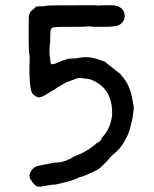

<svg xmlns="http://www.w3.org/2000/svg" viewBox="-20 -587 587 730"><path d="M345 -567 351 -566 353 -565 356 -566Q356 -567 377 -567Q398 -567 404 -567Q418 -567 418.5 -566Q419 -565 424.5 -564Q430 -563 430.5 -562.5Q431 -562 435 -560Q454 -549 454 -525Q454 -511 443.5 -500Q433 -489 420 -488Q407 -487 403.5 -486Q400 -485 363 -485Q326 -485 323 -486Q320 -487 315.5 -487Q311 -487 308.5 -486Q306 -485 252.5 -485Q199 -485 190 -484Q176 -483 173.5 -475Q171 -467 171 -444.5Q171 -422 170 -419Q169 -416 169 -413.5Q169 -411 168.5 -406.5Q168 -402 168 -392.5Q168 -383 168.5 -379.5Q169 -376 169.5 -373.5Q170 -371 170.5 -368Q171 -365 171.5 -355.5Q172 -346 175 -344Q180 -340 198.5 -348.5Q217 -357 227.5 -360Q238 -363 240 -363Q245 -365 245.5 -364.5Q246 -364 248.5 -364Q251 -364 253 -364.5Q255 -365 263 -365Q271 -365 271.5 -365.5Q272 -366 274 -366Q276 -366 278.5 -367Q281 -368 287 -368Q293 -368 294 -369Q295 -370 312 -369.5Q329 -369 354.5 -361Q380 -353 382 -350Q384 -347 390 -343Q396 -339 400.5 -335Q405 -331 409.5 -328Q414 -325 418 -321Q422 -317 423 -317Q424 -317 427 -314Q430 -311 432 -310.5Q434 -310 437.5 -305.5Q441 -301 450 -290Q472 -263 481 -221Q490 -179 488.5 -172Q487 -165 486 -153.5Q485 -142 482 -130.5Q479 -119 476 -105.5Q473 -92 470 -85Q467 -78 465 -72.5Q463 -67 460 -62Q457 -57 451 -46Q436 -19 408 2Q403 6 395.5 15.5Q388 25 378.5 34Q369 43 361.5 50.5Q354 58 323.5 71.5Q293 85 287.5 85.5Q282 86 277.5 89Q273 92 264 95Q241 103 234 104.5Q227 106 213 109.5Q199 113 197 113.5Q195 114 191.5 114.5Q188 115 182 115Q176 115 169 117Q141 121 138.5 122Q136 123 134 123Q122 123 117 119.5Q112 116 112 115.5Q112 115 107 110Q106 110 94 92L92 82Q92 72 99.5 61.5Q107 51 115.5 47Q124 43 144.5 39.5Q165 36 178.5 33Q192 30 192 31Q192 32 197.5 31Q203 30 205.5 30Q208 30 210.5 29.5Q213 29 219 27.5Q225 26 230 24Q235 22 238 20.5Q241 19 241 19Q241 19 246 17.5Q251 16 251 14.5Q251 13 260 9Q313 -11 348 -43L352 -46L351 -44Q355 -46 361 -52Q367 -58 366 -59Q365 -60 369 -65Q398 -96 405 -141Q405 -145 406 -145.5Q407 -146 406 -169Q403 -245 340 -278Q325 -286 311 -287.5Q297 -289 295 -289.5Q293 -290 286 -290.5Q279 -291 274 -289.5Q269 -288 265 -286Q261 -284 245.5 -279Q230 -274 223 -269Q216 -264 208.5 -260.5Q201 -257 192 -250Q183 -243 181.5 -243Q180 -243 177 -241Q174 -239 169 -236Q164 -233 154 -227Q134 -214 123.5 -217.5Q113 -221 104.5 -230Q96 -239 93.5 -276Q91 -313 92 -337.5Q93 -362 93 -369Q92 -382 90 -389L89 -437Q89 -448 89 -491Q89 -534 92 -534L98 -545L105 -551Q105 -551 108 -553L115 -559Q112 -563 132 -563Q152 -563 151.5 -564Q151 -565 157 -565Q163 -565 163 -566Q163 -567 345 -567Z"/></svg>

Font: Jackwrite
Style: Regular
Weight: 400
Version: Version 1.0d1e1